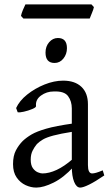

<svg xmlns="http://www.w3.org/2000/svg" viewBox="-20 -834 499 869"><path d="M452 -40Q411 -12 383.5 1.5Q356 15 343 15Q326 15 315.5 -11Q305 -37 305 -80V-343Q305 -376 288 -399Q271 -422 223 -420Q191 -420 165.5 -401.5Q140 -383 143 -354Q144 -348 126 -340.5Q108 -333 88 -328.5Q68 -324 60 -326L53 -345Q68 -378 103 -406Q138 -434 181.5 -451.5Q225 -469 266 -469Q319 -469 348.5 -441Q378 -413 378 -362V-87Q378 -49 397 -49Q404 -49 415 -52Q426 -55 445 -63ZM310 -238Q253 -229 221.5 -220.5Q190 -212 174 -202.5Q158 -193 147 -182Q136 -169 127.5 -152Q119 -135 119 -112Q119 -86 129 -72.5Q139 -59 151.5 -54Q164 -49 172 -49Q202 -49 236.5 -65Q271 -81 310 -115L313 -79Q268 -30 222.5 -7.5Q177 15 144 15Q120 15 96 4Q72 -7 55.5 -30.5Q39 -54 39 -91Q39 -129 52 -153.5Q65 -178 83 -196Q100 -212 123 -225.5Q146 -239 189 -251.5Q232 -264 310 -275ZM227 -549Q186 -549 186 -596Q186 -624 202.5 -643Q219 -662 242 -662Q283 -662 283 -616Q283 -589 267 -569Q251 -549 227 -549ZM405 -802Q403 -791 396 -775Q389 -759 386 -750H86L75 -762Q77 -773 83.5 -788.5Q90 -804 95 -814H394Z"/></svg>

Font: ChillKai
Style: Regular
Weight: 400
Designer: ChillType
Foundry: 寒蝉字型
Version: Version 2.000